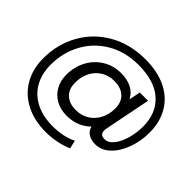

<svg xmlns="http://www.w3.org/2000/svg" viewBox="-198 -968 1430 1430"><g transform="rotate(45 517.0 -252.5)"><path d="M992 -343Q992 -252 962.5 -171.5Q933 -91 881.5 -42.5Q830 6 766 6Q721 6 691.5 -13.5Q662 -33 654 -68Q619 -33 571.5 -13.5Q524 6 465 6Q402 6 353 -20.5Q304 -47 276 -95.5Q248 -144 248 -208Q248 -291 284 -359Q320 -427 384.5 -466.5Q449 -506 530 -506Q595 -506 641 -482Q687 -458 711 -412L729 -502H816L744 -140Q741 -127 741 -116Q741 -70 789 -70Q828 -70 859.5 -110Q891 -150 908.5 -212.5Q926 -275 926 -340Q926 -480 836.5 -560.5Q747 -641 577 -641Q439 -641 333.5 -579.5Q228 -518 170.5 -412.5Q113 -307 113 -179Q113 -85 152 -14.5Q191 56 266.5 95.5Q342 135 449 135Q557 135 641 94L656 159Q612 179 555.5 190.5Q499 202 443 202Q319 202 228 154.5Q137 107 88.5 22Q40 -63 40 -174Q40 -322 108 -444Q176 -566 300 -636.5Q424 -707 585 -707Q713 -707 804.5 -662Q896 -617 944 -534.5Q992 -452 992 -343ZM684 -288Q684 -356 644 -392.5Q604 -429 533 -429Q477 -429 432 -401.5Q387 -374 361.5 -325.5Q336 -277 336 -214Q336 -146 375.5 -109Q415 -72 485 -72Q542 -72 587.5 -100Q633 -128 658.5 -177.5Q684 -227 684 -288Z"/></g></svg>

Font: Montserrat Alternates Medium
Style: Italic
Weight: 500
Italic angle: -11.3°
Designer: Julieta Ulanovsky
Foundry: Julieta Ulanovsky
Version: Version 7.200